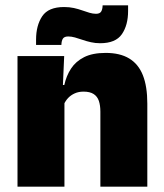

<svg xmlns="http://www.w3.org/2000/svg" viewBox="-20 -704 618 724"><path d="M358.5 0V-283Q358.5 -306.5 352.8 -323.5Q347 -340.5 333 -349.5Q319 -358.5 295 -358.5Q276.5 -358.5 262 -352Q247.5 -345.5 237.2 -334.8Q227 -324 221 -310.5L194 -383.5H222.5Q230 -418 247.8 -445.2Q265.5 -472.5 297.2 -488.5Q329 -504.5 378.5 -504.5Q432.5 -504.5 467.2 -483.5Q502 -462.5 518.8 -420.2Q535.5 -378 535.5 -313.5V0ZM46 0V-492.5H222L216.5 -366L223 -348V0ZM357.5 -541Q339.5 -541 322.8 -544.8Q306 -548.5 291 -553.8Q276 -559 262.5 -562.8Q249 -566.5 237.5 -566.5Q223 -566.5 217.5 -558.8Q212 -551 211.5 -535V-534.5H116V-554.5Q116 -608 139.2 -642.8Q162.5 -677.5 221.5 -677.5Q241.5 -677.5 258.5 -673.8Q275.5 -670 290 -664.8Q304.5 -659.5 317.5 -655.8Q330.5 -652 342 -652Q356 -652 361.2 -660Q366.5 -668 367 -683.5V-684H463V-662.5Q463 -609 439.5 -575Q416 -541 357.5 -541Z"/></svg>

Font: Anek Gurmukhi ExtraBold
Style: Regular
Weight: 800
Designer: Sarang Kulkarni (Gurmukhi), Yesha Goshar (Latin)
Foundry: Ek Type
Version: Version 1.003